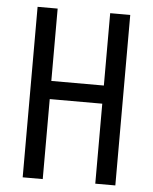

<svg xmlns="http://www.w3.org/2000/svg" viewBox="-52 -758 637 801"><g transform="rotate(5 266.5 -357.0)"><path d="M461 0H377V-335H157V0H73V-714H157V-411H377V-714H461Z"/></g></svg>

Font: Noto Sans Lao ExtraCondensed
Style: Regular
Weight: 400
Width: 2
Designer: Monotype Design Team
Foundry: Monotype Imaging Inc.
Version: Version 2.004; ttfautohint (v1.8.4.7-5d5b)